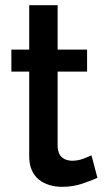

<svg xmlns="http://www.w3.org/2000/svg" viewBox="-20 -715 407 743"><path d="M357 -27Q336 -17 299 -4.5Q262 8 220 8Q194 8 171 1Q148 -6 130.5 -20Q113 -34 103 -56.5Q93 -79 93 -111V-438H24V-523H93V-695H203V-523H317V-438H203V-146Q205 -118 220.5 -105.5Q236 -93 259 -93Q282 -93 303 -101Q324 -109 334 -114Z"/></svg>

Font: IngvarSans
Style: Regular
Weight: 600
Version: Version 3.000